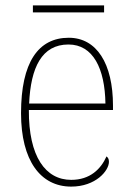

<svg xmlns="http://www.w3.org/2000/svg" viewBox="-20 -682 489 712"><path d="M102 -636H366V-662H102ZM244 10C335 10 384 -49 384 -82C384 -93 380 -98 375 -102C354 -55 314 -15 244 -15C149 -15 86 -101 87 -274H399V-290C399 -447 338 -542 235 -542C122 -542 58 -451 58 -262C58 -87 130 10 244 10ZM371 -298H88C94 -432 135 -517 234 -517C325 -517 369 -428 371 -298Z"/></svg>

Font: Noto Serif Tamil SemiCondensed Thin
Style: Regular
Weight: 100
Width: 4
Designer: Indian Type Foundry, Tom Grace, and the Monotype Design Team
Foundry: Monotype Imaging Inc.
Version: Version 2.004